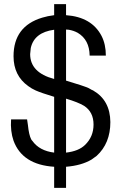

<svg xmlns="http://www.w3.org/2000/svg" viewBox="-20 -790 596 936"><path d="M244 -770H302V-716Q427 -707 475 -615Q496 -574 496 -519H417Q416 -596 359 -630Q339 -641 315 -645L302 -646V-397Q389 -371 411 -361L422 -355L423 -354L434 -349Q517 -301 518 -195Q518 -91 451 -30L426 -12Q377 17 302 23V126H244V23Q89 13 46 -104Q30 -150 34 -208H112L116 -181Q121 -132 132 -111Q134 -107 138 -103Q172 -55 244 -46V-318Q181 -337 154 -349Q134 -358 118 -370Q46 -421 46 -516Q46 -662 186 -704Q212 -712 244 -716ZM244 -405V-645Q147 -632 130 -556L127 -526Q127 -436 244 -405ZM302 -309V-46Q363 -53 394 -83Q436 -123 436 -183Q436 -244 390 -274Q360 -292 302 -309Z"/></svg>

Font: SolaimanLipi Normal
Style: Regular
Weight: 400
Designer: Solaiman Karim
Foundry: Ekushey
Version: Designed by Solaiman Karim | Developed Version 2.002 : Al Ma